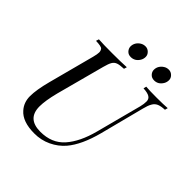

<svg xmlns="http://www.w3.org/2000/svg" viewBox="-235 -1054 1235 1235"><g transform="rotate(45 382.0 -437.0)"><path d="M620.6 -674.8Q603.5 -686 564 -688L568.8 -708Q603 -705.1 666.5 -705.1Q730 -705.1 764.2 -708L758.8 -688Q723.6 -686.5 704.1 -677.7Q684.6 -668.9 673.8 -649.4Q662.1 -629.9 652.8 -591.8L575.2 -291Q538.6 -151.9 477.1 -79.1Q440.4 -36.1 386.7 -10.7Q333 14.6 272 14.2Q165 14.2 118.2 -40Q83 -79.1 83 -136.2Q83 -193.4 107.9 -288.1L190.9 -602.1Q199.2 -633.8 199.2 -649.4Q199.2 -665 190.4 -675.8Q181.6 -686.5 131.8 -688L138.2 -708Q177.7 -705.1 260.7 -705.1Q343.8 -705.1 392.1 -708L386.2 -688Q349.6 -686.5 331.5 -680.2Q313.5 -673.8 303.2 -656.7Q293 -639.6 283.2 -602.1L194.8 -271Q172.9 -184.6 172.9 -132.8Q172.9 -21.5 291 -21Q395.5 -20.5 456.1 -88.9Q516.6 -157.2 548.8 -279.8L630.9 -591.8Q637.7 -619.1 637.7 -641.6Q637.7 -664.1 620.6 -674.8ZM643.1 -840.3Q643.1 -822.3 633.8 -806.6Q612.8 -772 576.2 -772Q553.7 -772 540 -786.6Q526.4 -801.3 526.4 -819.8Q526.4 -838.4 535.6 -853.5Q544.9 -868.7 560.5 -878.4Q575.2 -888.2 594.7 -888.2Q614.3 -888.2 628.9 -873.5Q643.6 -858.9 643.1 -840.3ZM431.2 -840.3Q431.2 -822.3 421.9 -806.6Q400.9 -772.5 364.3 -772Q341.8 -771.5 328.1 -786.1Q314.5 -800.8 314 -819.3Q314 -837.9 323.2 -853.5Q332.5 -868.7 348.1 -878.4Q363.3 -888.2 382.8 -888.2Q402.3 -888.2 417 -873.5Q431.6 -858.9 431.2 -840.3Z"/></g></svg>

Font: PlayfairDisplay-Italic
Style: Italic
Weight: 400
Italic angle: -14°
Designer: Claus Eggers Sørensen
Foundry: Claus Eggers Sørensen
Version: Version 1.002;PS 001.002;hotconv 1.0.70;makeotf.lib2.5.58329